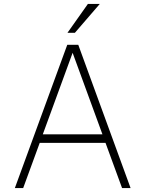

<svg xmlns="http://www.w3.org/2000/svg" viewBox="-20 -949 734 969"><path d="M55 0 319.5 -723H375L639 0H596L512.5 -228H180.5L97 0ZM196 -271H497L346.5 -682.5ZM320.5 -783.5 423.5 -929H483.5L358 -783.5Z"/></svg>

Font: Public Sans Thin Thin
Style: Regular
Weight: 250
Version: Version 2.001